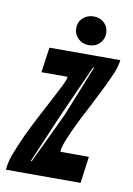

<svg xmlns="http://www.w3.org/2000/svg" viewBox="-100 -694 516 744"><g transform="rotate(10 157.5 -322.0)"><path d="M-24 0Q-23 -12 -20 -27Q-17 -42 -10 -61Q4 -98 23 -139.5Q42 -181 65 -224L106 -302Q121 -330 135 -358Q149 -386 149 -396H46L60 -495H339Q337 -476 326 -446Q313 -415 294.5 -377.5Q276 -340 255 -299Q244 -279 234 -259.5Q224 -240 215 -221Q197 -184 184.5 -153Q172 -122 172 -105H284L270 0ZM65 -50H69L163 -248L244 -449H240L151 -251ZM208 -531Q183 -531 166 -547.5Q149 -564 149 -588Q149 -612 166 -628Q183 -644 208 -644Q234 -644 250.5 -628Q267 -612 267 -588Q267 -564 250.5 -547.5Q234 -531 208 -531Z"/></g></svg>

Font: Alumni Sans Inline One
Style: Italic
Weight: 400
Italic angle: -8°
Designer: Robert E. Leuschke
Foundry: Robert E. Leuschke
Version: Version 1.100; ttfautohint (v1.8.3)